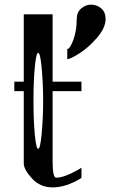

<svg xmlns="http://www.w3.org/2000/svg" viewBox="-20 -812 497 832"><path d="M160.2 -521.5Q154.3 -583 145.5 -583Q136.7 -583 130.9 -521.5Q125 -460 125 -375Q125 -290 130.9 -228.5Q136.7 -167 145.5 -167Q154.3 -167 160.2 -228.5Q167 -300.8 167 -375Q167 -449.2 160.2 -521.5ZM208 -750V-458H333V-417H208V-110.4Q208 -42 223.6 -42Q261.7 -42 333 -85V-41Q267.6 0 208 0Q153.3 0 118.2 -39.1Q83 -78.1 83 -103.5V-417H42V-458H83V-750ZM437.5 -729.5Q437.5 -691.4 400.4 -648.4Q362.3 -604.5 323.2 -580.1Q284.2 -555.7 271.5 -555.7V-599.6Q283.2 -599.6 297.9 -639.6Q312.5 -679.7 312.5 -729.5Q312.5 -758.8 332 -775.4Q351.6 -792 375 -792Q399.4 -792 418.9 -775.4Q437.5 -759.8 437.5 -729.5Z"/></svg>

Font: okolaksMetalik
Style: bold
Weight: 700
Width: 7
Version: Version 0.6